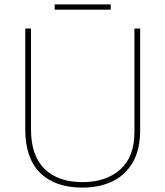

<svg xmlns="http://www.w3.org/2000/svg" viewBox="-20 -844 752 874"><path d="M618 -252Q618 -163 584.5 -105Q551 -47 492 -18.5Q433 10 355 10Q231 10 163 -57Q95 -124 95 -254V-714H121V-256Q121 -136 182.5 -75.5Q244 -15 356 -15Q463 -15 527.5 -72.5Q592 -130 592 -244V-714H618ZM484 -824V-800H229V-824Z"/></svg>

Font: Noto Sans Bengali Thin
Style: Regular
Weight: 100
Designer: Jelle Bosma - Monotype Design Team
Foundry: Monotype Imaging Inc.
Version: Version 2.003; ttfautohint (v1.8.4.7-5d5b)